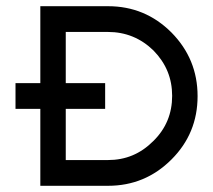

<svg xmlns="http://www.w3.org/2000/svg" viewBox="-20 -599 688 619"><path d="M110 0H326H327H328C408 0 476 -28 533 -85C589 -141 617 -209 617 -289C617 -369 589 -437 533 -494C476 -551 408 -579 328 -579H326H110V-331H30V-248H110ZM192 -83V-248H319V-331H192V-496H326H327H328C385 -496 434 -476 475 -436C515 -395 535 -347 535 -290C535 -233 515 -184 474 -144C433 -103 385 -83 328 -83H327H326Z"/></svg>

Font: Kunika
Style: Regular
Weight: 400
Designer: Leo Kuroshita
Foundry: kurogedelic
Version: Version 1.000;PS 001.000;hotconv 1.0.88;makeotf.lib2.5.64775